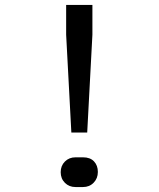

<svg xmlns="http://www.w3.org/2000/svg" viewBox="-20 -750 640 775"><path d="M268 -215 247 -610V-730H353V-610L332 -215ZM285 5Q259 5 242 -12Q225 -29 225 -55Q225 -81 242 -98Q259 -115 285 -115H315Q344 -115 359.5 -98.5Q375 -82 375 -56Q375 -30 358 -12.5Q341 5 315 5Z"/></svg>

Font: NKDuy Mono
Style: Regular
Weight: 400
Monospace: yes
Designer: NKDuy
Foundry: NKDuy
Version: Version 2.251; ttfautohint (v1.8.4.7-5d5b)